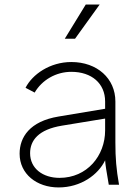

<svg xmlns="http://www.w3.org/2000/svg" viewBox="-20 -810 614 842"><path d="M237 12C335 12 411 -44 441 -107C442 -88 447 -58 457 0H502C490 -68 486 -116 486 -185V-365C486 -466 406 -538 293 -538C199 -538 122 -484 92 -425L132 -404C164 -459 225 -495 293 -495C382 -495 441 -444 441 -365V-333L237 -299C110 -278 66 -208 66 -136C66 -47 141 12 237 12ZM112 -138C112 -194 148 -242 252 -259L441 -290V-238C441 -127 362 -30 241 -30C168 -30 112 -71 112 -138ZM264 -640H309L417 -790H356Z"/></svg>

Font: Mluvka ExtraLight
Style: Regular
Weight: 200
Designer: Modified by Jiří Krblich, Original typeface by Gumpita Rahayu
Foundry: Gumpita Rahayu & Jiří Krblich
Version: Version 2.000;Glyphs 3.1.1 (3134)